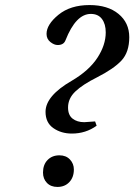

<svg xmlns="http://www.w3.org/2000/svg" viewBox="-20 -727 531 759"><path d="M160 -285Q160 -348 264 -408Q332 -448 365 -498.5Q398 -549 398 -599Q398 -632 383 -652Q368 -672 339 -672Q280 -672 239 -568Q232 -549 208 -549Q194 -549 179 -561Q164 -573 164 -593Q164 -630 211 -668.5Q258 -707 334 -707Q406 -707 448.5 -672Q491 -637 491 -580Q491 -521 460.5 -488Q430 -455 363 -421Q307 -393 278 -365.5Q249 -338 249 -302Q249 -272 267 -258Q285 -244 313 -244Q320 -244 356 -247L362 -230Q319 -199 264 -199Q222 -199 191 -220.5Q160 -242 160 -285ZM150 -45Q150 -76 168 -94.5Q186 -113 215 -113Q241 -113 256.5 -96.5Q272 -80 272 -57Q272 -26 254 -7Q236 12 207 12Q181 12 165.5 -4Q150 -20 150 -45Z"/></svg>

Font: Heuristica
Style: Italic
Weight: 400
Italic angle: -13°
Version: Version 1.0.2